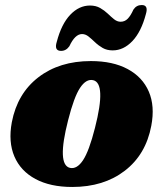

<svg xmlns="http://www.w3.org/2000/svg" viewBox="-20 -729 647 764"><path d="M341.5 -486Q429 -486 488 -454.2Q547 -422.5 572 -364.8Q597 -307 582 -228.5Q560.5 -114 476.5 -49.5Q392.5 15 267.5 15Q180 15 121 -16.8Q62 -48.5 37.2 -106.5Q12.5 -164.5 27 -242.5Q49 -357 132.8 -421.5Q216.5 -486 341.5 -486ZM258.5 -61Q286 -55 310.2 -91.2Q334.5 -127.5 358 -220.5Q403.5 -398 350.5 -410Q323 -416 298.8 -379.8Q274.5 -343.5 251 -250.5Q205.5 -73 258.5 -61ZM428.5 -528.5Q405.5 -528.5 388.5 -538.2Q371.5 -548 358 -561Q344.5 -574 332.2 -583.8Q320 -593.5 306.5 -593.5Q278.5 -593.5 256 -545Q243 -526.5 223 -526.5Q194.5 -526.5 206 -563Q224.5 -633.5 259.5 -670.2Q294.5 -707 338 -707Q361.5 -707 378.5 -697.2Q395.5 -687.5 408.8 -674.8Q422 -662 434.2 -652.2Q446.5 -642.5 460 -642.5Q476.5 -642.5 488.2 -654.5Q500 -666.5 511 -691Q523 -709 544 -709Q571.5 -709 560.5 -673Q542 -602.5 506.8 -565.5Q471.5 -528.5 428.5 -528.5Z"/></svg>

Font: Fraunces 9pt S000 Black
Style: Italic
Weight: 900
Italic angle: -16°
Version: Version 1.000; ttfautohint (v1.8.3)